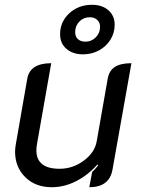

<svg xmlns="http://www.w3.org/2000/svg" viewBox="-20 -773 594 802"><path d="M450 -65Q437 9 353 9L365 -55Q374 -62 390 -82L387 -86Q347 -41 297.5 -16Q248 9 196 9Q128 9 85.5 -33Q43 -75 43 -139Q43 -154 46 -170L94 -445Q106 -509 194 -509L135 -174Q132 -158 132 -145Q132 -68 229 -68Q284 -68 330 -102Q376 -136 384 -183L430 -445Q436 -478 460 -493.5Q484 -509 529 -509ZM231 -630Q231 -682 269.5 -717.5Q308 -753 364 -753Q407 -753 433 -730Q459 -707 459 -670Q459 -636 441.5 -607.5Q424 -579 393.5 -562.5Q363 -546 327 -546Q284 -546 257.5 -569Q231 -592 231 -630ZM398 -661Q398 -679 386 -690Q374 -701 355 -701Q329 -701 311.5 -683Q294 -665 294 -639Q294 -620 305.5 -609.5Q317 -599 337 -599Q362 -599 380 -617Q398 -635 398 -661Z"/></svg>

Font: K2D
Style: Italic
Weight: 400
Italic angle: -10°
Designer: Katatrad Aksorn Co.,Ltd.
Foundry: Cadson Demak Co.,Ltd.
Version: Version 1.000; ttfautohint (v1.6)